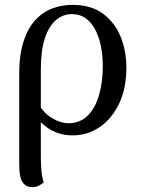

<svg xmlns="http://www.w3.org/2000/svg" viewBox="-20 -543 582 790"><path d="M114 227Q94 227 82.5 217.5Q71 208 66 192.5Q61 177 60 158Q59 139 59 120V-238Q59 -317 76.5 -371.5Q94 -426 124.5 -459.5Q155 -493 194.5 -508Q234 -523 278 -523Q355 -523 404 -486.5Q453 -450 476.5 -391.5Q500 -333 500 -265Q500 -179 470 -116.5Q440 -54 390 -20Q340 14 279 14Q217 14 171 -20.5Q125 -55 93 -112L121 -152Q145 -90 185 -63Q225 -36 262 -36Q309 -36 340.5 -67Q372 -98 387.5 -152Q403 -206 403 -270Q403 -333 388 -381.5Q373 -430 345 -457.5Q317 -485 275 -485Q240 -485 211 -461Q182 -437 165 -386.5Q148 -336 148 -257V101Q148 123 150 154Q152 185 160 207Q154 213 141.5 220Q129 227 114 227Z"/></svg>

Font: Arima Medium
Style: Regular
Weight: 500
Designer: Joana Correia and Natanael Gama
Foundry: NDISCOVER
Version: Version 1.101;gftools[0.9.23]